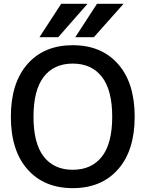

<svg xmlns="http://www.w3.org/2000/svg" viewBox="-20 -979 764 1010"><path d="M156.2 -364.7Q156.2 -224.6 210 -155.3Q263.7 -85.9 362.8 -85.9Q461.9 -85.9 516.1 -155.3Q570.3 -224.6 570.3 -364.7Q570.3 -504.9 516.1 -574.7Q461.9 -644.5 362.8 -644.5Q263.7 -644.5 210 -574.7Q156.2 -504.9 156.2 -364.7ZM301.8 -959H440.4L286.1 -783.2H187.5ZM490.2 -959H629.9L473.6 -783.2H376ZM125 -642.6Q211.9 -741.2 362.8 -741.2Q513.7 -741.2 601.1 -642.1Q688.5 -543 688.5 -365.2Q688.5 -187.5 601.1 -88.4Q513.7 10.7 362.8 10.7Q211.9 10.7 124.5 -88.4Q37.1 -187.5 37.1 -365.2Q37.1 -543 125 -642.6Z"/></svg>

Font: Gen Shin Gothic Medium
Style: Regular
Weight: 500
Designer: [Source Han Sans]
Ryoko NISHIZUKA  (kana & ideographs); Paul D. Hunt (Latin, Greek & Cyrillic); Wenlong ZHANG  (bopomofo
Version: Version 1.002.20150607